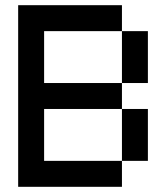

<svg xmlns="http://www.w3.org/2000/svg" viewBox="-20 -720 640 740"><path d="M450 0H50V-700H450V-600H550V-400H450V-300H550V-100H450ZM150 -100H450V-300H150ZM150 -400H450V-600H150Z"/></svg>

Font: Matrix Sans
Style: Regular
Weight: 400
Designer: Brad Neil
Version: Version 1.100